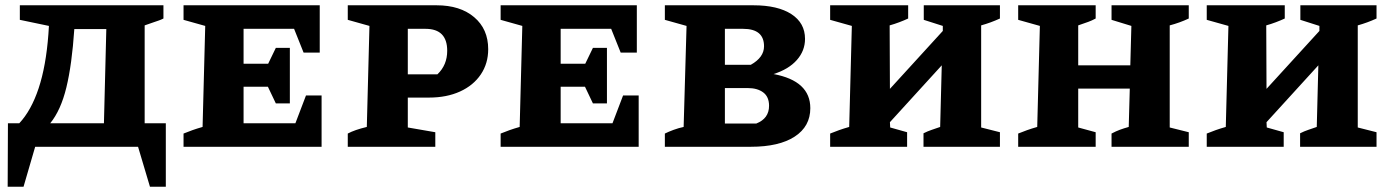

<svg xmlns="http://www.w3.org/2000/svg" viewBox="-20 -555 5261 726"><path d="M9 151 10 -89H53Q98 -137 126 -221Q154 -305 163 -426L165 -457L55 -480V-535H598V-485Q588 -480 580.5 -477.5Q573 -475 561.5 -471Q550 -467 527 -459V-89H607V151H547L502 0H113L69 151ZM261 -445Q252 -311 231 -224.5Q210 -138 170 -89H373L382 -445Z M1137 -194H1196V0H674V-50Q691 -57 708 -63Q725 -69 746 -75L756 -457L674 -480V-535H1189V-356H1128L1092 -446H901V-314H994L1023 -374H1076V-164H1023L993 -227H901V-89H1097Z M1631 -535Q1720 -535 1773 -490Q1826 -445 1826 -369Q1826 -315 1798 -273.5Q1770 -232 1719.5 -209Q1669 -186 1602 -186H1522V-73L1626 -55V0H1295V-50Q1321 -64 1367 -75L1377 -457L1295 -480V-535ZM1589 -446H1522V-274H1634Q1671 -309 1671 -363Q1671 -446 1589 -446Z M2336 -194H2395V0H1873V-50Q1890 -57 1907 -63Q1924 -69 1945 -75L1955 -457L1873 -480V-535H2388V-356H2327L2291 -446H2100V-314H2193L2222 -374H2275V-164H2222L2192 -227H2100V-89H2296Z M2905 -275Q3044 -249 3044 -146Q3044 -77 2985 -38.5Q2926 0 2819 0H2494V-50Q2508 -57 2527 -64Q2546 -71 2565 -75L2576 -457L2494 -480V-535H2829Q2921 -535 2972.5 -501.5Q3024 -468 3024 -408Q3024 -363 2993 -328Q2962 -293 2905 -275ZM2790 -446H2721V-310H2819Q2869 -338 2869 -380Q2869 -446 2790 -446ZM2808 -222H2721V-88H2840Q2888 -107 2888 -155Q2888 -189 2866 -205.5Q2844 -222 2808 -222Z M3119 0V-50Q3136 -57 3153 -63Q3170 -69 3191 -75L3201 -457L3119 -480V-535H3414V-485Q3399 -478 3380.5 -471Q3362 -464 3344 -459L3345 -219L3545 -438V-457L3473 -480V-535H3761V-485Q3726 -469 3690 -459V-73L3761 -55V0H3472V-51Q3488 -59 3503 -64Q3518 -69 3535 -75L3541 -308L3345 -93L3346 -73L3410 -55V0Z M3830 0V-50Q3847 -57 3864 -63Q3881 -69 3902 -75L3912 -457L3830 -480V-535H4123V-485Q4108 -477 4095.5 -472.5Q4083 -468 4057 -459V-308H4254L4258 -457L4183 -480V-535H4475V-485Q4441 -469 4403 -459V-73L4475 -55V0H4183V-50Q4200 -59 4215 -64.5Q4230 -70 4248 -75L4252 -220H4057V-73L4123 -55V0Z M4543 0V-50Q4560 -57 4577 -63Q4594 -69 4615 -75L4625 -457L4543 -480V-535H4838V-485Q4823 -478 4804.5 -471Q4786 -464 4768 -459L4769 -219L4969 -438V-457L4897 -480V-535H5185V-485Q5150 -469 5114 -459V-73L5185 -55V0H4896V-51Q4912 -59 4927 -64Q4942 -69 4959 -75L4965 -308L4769 -93L4770 -73L4834 -55V0Z"/></svg>

Font: Piazzolla SC
Style: Bold
Weight: 700
Designer: Juan Pablo del Peral
Foundry: Huerta Tipografica
Version: Version 1.330